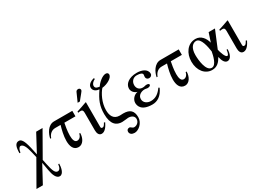

<svg xmlns="http://www.w3.org/2000/svg" viewBox="-24 -1507 3474 2550"><g transform="rotate(-30 1713.5 -231.5)"><path d="M486 -450H388L246 -185C211 -353 188 -460 126 -460C71 -460 53 -406 53 -313H68C75 -370 98 -390 112 -390C151 -390 178 -342 202 -238L221 -156L11 211H109L251 -52L272 69C286 152 314 220 365 220C425 220 441 120 441 70H426C420 128 399 150 375 150C336 150 316 106 293 -2L276 -82Z M942 -366V-450H662C566 -450 515 -343 503 -276H518C536 -330 577 -366 632 -366H714C697 -309 674 -219 674 -142C674 -67 696 10 777 10C843 10 886 -64 886 -143H871C862 -98 835 -73 802 -73C761 -73 749 -123 749 -182C749 -254 767 -339 772 -366Z M1057 -507H1091L1157 -588C1173 -607 1184 -621 1184 -633C1184 -653 1167 -662 1154 -662C1133 -662 1123 -654 1116 -639ZM1229 -107C1206 -66 1198 -56 1176 -56C1161 -56 1156 -69 1156 -79V-456L1152 -460C1100 -441 1049 -423 997 -407V-389C1016 -393 1030 -393 1039 -393C1061 -393 1072 -381 1072 -344V-78C1072 -35 1085 10 1131 10C1183 10 1221 -51 1244 -99Z M1405 -683C1339 -665 1307 -632 1307 -593C1307 -542 1358 -518 1395 -518L1396 -515C1319 -403 1287 -324 1287 -200C1287 -39 1358 10 1442 10C1472 10 1527 1 1538 1C1590 1 1628 26 1628 69C1628 118 1587 150 1547 150C1519 150 1507 121 1486 121C1458 121 1444 139 1444 162C1444 200 1477 218 1516 218C1576 218 1659 151 1659 60C1659 -38 1612 -82 1509 -82C1488 -82 1476 -80 1458 -80C1363 -80 1334 -151 1334 -234C1334 -350 1393 -461 1441 -515C1524 -523 1609 -576 1609 -622C1609 -642 1596 -656 1570 -656C1518 -656 1445 -590 1419 -546C1386 -550 1352 -555 1352 -596C1352 -617 1372 -648 1414 -668Z M2086 -145C2037 -77 1987 -40 1913 -40C1861 -40 1808 -71 1808 -129C1808 -192 1871 -217 1915 -217C1936 -217 1942 -211 1959 -211C1991 -211 2007 -224 2007 -237C2007 -248 1995 -258 1969 -258C1944 -258 1938 -249 1908 -249C1852 -249 1824 -288 1824 -334C1824 -386 1860 -431 1917 -431C1973 -431 2004 -418 2004 -391C2004 -381 2000 -376 2000 -357C2000 -332 2020 -315 2044 -315C2066 -315 2091 -329 2091 -357C2091 -435 2002 -460 1935 -460C1809 -460 1741 -397 1741 -329C1741 -287 1770 -249 1818 -235C1763 -226 1718 -176 1718 -122C1718 -83 1735 10 1908 10C1983 10 2055 -31 2100 -136Z M2574 -366V-450H2294C2198 -450 2147 -343 2135 -276H2150C2168 -330 2209 -366 2264 -366H2346C2329 -309 2306 -219 2306 -142C2306 -67 2328 10 2409 10C2475 10 2518 -64 2518 -143H2503C2494 -98 2467 -73 2434 -73C2393 -73 2381 -123 2381 -182C2381 -254 2399 -339 2404 -366Z M3123 -129C3116 -72 3104 -52 3090 -52C3060 -52 3031 -141 3021 -187L3130 -450H3033L2988 -314C2970 -386 2921 -460 2834 -460C2712 -460 2638 -350 2638 -223C2638 -87 2717 10 2825 10C2903 10 2944 -37 2979 -100C2993 -35 3018 10 3059 10C3109 10 3138 -53 3138 -129ZM2940 -208C2930 -155 2903 -18 2834 -18C2745 -18 2728 -199 2728 -273C2728 -387 2779 -432 2829 -432C2903 -432 2929 -282 2940 -208Z M3404 -107C3381 -66 3373 -56 3351 -56C3336 -56 3331 -69 3331 -79V-456L3327 -460C3275 -441 3224 -423 3172 -407V-389C3191 -393 3205 -393 3214 -393C3236 -393 3247 -381 3247 -344V-78C3247 -35 3260 10 3306 10C3358 10 3396 -51 3419 -99Z"/></g></svg>

Font: STIXGeneral
Style: Regular
Weight: 400
Designer: MicroPress Inc., with final additions and corrections provided by Coen Hoffman, Elsevier (retired)
Version: Version 1.1.0